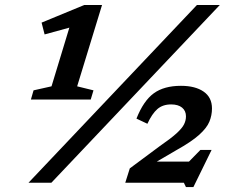

<svg xmlns="http://www.w3.org/2000/svg" viewBox="-20 -727 935 764"><path d="M93.5 0 763.5 -707H854.5L184.5 0ZM822 -130.5 749.5 17.5H720L711.5 0H478.5L496.5 -57L615 -145Q660 -176 682.2 -196.2Q704.5 -216.5 712.2 -232Q720 -247.5 720 -264Q720 -286 704.5 -298.8Q689 -311.5 661 -311.5Q627.5 -311.5 606.2 -293Q585 -274.5 566.5 -234.5L523 -255Q551 -326 592 -355.8Q633 -385.5 700 -385.5Q757 -385.5 790.2 -362.5Q823.5 -339.5 823.5 -295.5Q823.5 -268 813.2 -243Q803 -218 772.5 -190.5Q742 -163 681 -129L604 -84H732L777.5 -130.5ZM185 -383.5 256 -617 157.5 -590 145.5 -637 315 -707H386L287 -383.5L352 -367.5L341 -331H103L113.5 -367.5Z"/></svg>

Font: Newsreader Caption Medium
Style: Italic
Weight: 500
Italic angle: -17°
Designer: Hugues Gentile
Foundry: Production Type
Version: Version 1.001